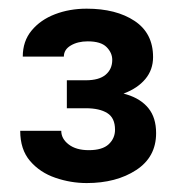

<svg xmlns="http://www.w3.org/2000/svg" viewBox="-20 -736 411 436"><path d="M174.8 -553.7Q205.1 -553.7 220 -566.4Q234.9 -579.1 234.9 -600.1Q234.9 -616.2 221.9 -629.2Q209 -642.1 179.2 -642.1Q156.7 -642.1 140.9 -632.8Q125 -623.5 125 -607.4H31.7Q31.7 -642.6 51.8 -666.7Q71.8 -690.9 104.7 -703.6Q137.7 -716.3 176.8 -716.3Q243.7 -716.3 285.6 -688.5Q327.6 -660.6 327.6 -606.4Q327.6 -577.6 310.1 -556.6Q292.5 -535.6 261.7 -523.9Q231 -512.2 189.9 -512.2H131.8V-553.7ZM131.8 -531.2H189.9Q235.4 -531.2 267.6 -521.5Q299.8 -511.7 317.1 -490.2Q334.5 -468.8 334.5 -433.6Q334.5 -379.4 289.3 -349.9Q244.1 -320.3 176.8 -320.3Q140.6 -320.3 105.7 -332.3Q70.8 -344.2 48.3 -370.4Q25.9 -396.5 25.9 -439H119.1Q119.1 -420.9 136 -408Q152.8 -395 181.6 -395Q212.4 -395 226.8 -408.4Q241.2 -421.9 241.2 -441.4Q241.2 -468.3 223.6 -479.2Q206.1 -490.2 174.8 -490.2H131.8Z"/></svg>

Font: Heebo SemiBold
Style: Regular
Weight: 600
Designer: Oded Ezer
Foundry: Ezer Type House
Version: Version 3.100